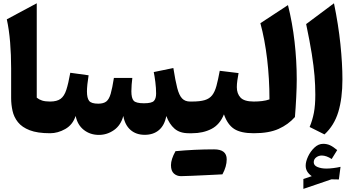

<svg xmlns="http://www.w3.org/2000/svg" viewBox="-20 -823 2199 1186"><path d="M207 -802.7V-219.7Q221.2 -208 240.2 -201.9Q259.3 -195.8 289.1 -195.8H289.6V0H289.1Q210.9 0 163.3 -18.6Q115.7 -37.1 90.8 -68.4Q65.9 -99.6 57.4 -138.4Q48.8 -177.2 48.8 -217.3V-401.4Q48.8 -483.9 42.5 -562Q36.1 -640.1 22 -703.6Z M874 9.8Q820.8 9.8 786.1 -20.5Q751.5 -50.8 741.7 -106.9Q726.6 -49.3 684.1 -19.5Q641.6 10.3 590.8 10.3Q537.1 10.3 497.8 -20.5Q458.5 -51.3 447.3 -106.9Q429.2 -52.2 383.3 -26.1Q337.4 0 289.6 0Q278.8 0 273.4 -8.1Q268.1 -16.1 268.1 -38.6V-157.2Q268.1 -179.7 273.4 -187.7Q278.8 -195.8 289.6 -195.8Q331.5 -195.8 354.2 -212.4Q377 -229 389.6 -267.8Q402.3 -306.6 414.1 -373.5L527.3 -357.9Q522.5 -328.6 519.8 -302.5Q517.1 -276.4 517.1 -258.8Q517.1 -217.3 530.5 -200Q543.9 -182.6 586.9 -182.6Q619.1 -182.6 636.5 -196Q653.8 -209.5 663.8 -244.1Q673.8 -278.8 683.6 -341.8H797.4Q794.9 -324.2 793.2 -300Q791.5 -275.9 791.5 -259.3Q791.5 -217.3 805.4 -201.2Q819.3 -185.1 869.1 -185.1Q917 -185.1 930.7 -199.5Q944.3 -213.9 944.3 -245.6Q944.3 -278.8 939.5 -316.9Q934.6 -355 929.7 -377.9L1050.8 -402.8Q1063 -325.2 1074.7 -279.8Q1086.4 -234.4 1104.7 -215.1Q1123 -195.8 1153.8 -195.8H1166.5V0H1145.5Q1090.8 0 1058.3 -28.1Q1025.9 -56.2 1007.3 -106.4Q996.6 -49.3 962.2 -19.8Q927.7 9.8 874 9.8Z M1064 110.8Q1183.1 99.6 1302.7 99.6Q1380.4 99.6 1380.4 161.1Q1380.4 205.6 1354 253.9Q1333 254.9 1307.4 256.3Q1281.7 257.8 1245.4 259.3Q1209 260.7 1166 262.9Q1123 265.1 1097.7 265.1Q1072.3 265.1 1054.2 249Q1036.1 232.9 1036.1 197Q1036.1 161.1 1064 110.8ZM1166.5 0Q1155.8 0 1150.4 -8.1Q1145 -16.1 1145 -38.6V-157.2Q1145 -179.7 1150.4 -187.7Q1155.8 -195.8 1166.5 -195.8Q1215.3 -195.8 1244.6 -204.6Q1273.9 -213.4 1290.5 -234.6Q1307.1 -255.9 1317.1 -292.7Q1327.1 -329.6 1337.4 -385.7L1453.6 -371.6Q1449.2 -347.7 1446 -325.4Q1442.9 -303.2 1442.9 -284.7Q1442.9 -244.6 1465.8 -220.2Q1488.8 -195.8 1547.4 -195.8H1547.9V0H1547.4Q1467.8 0 1426.5 -26.6Q1385.3 -53.2 1363.3 -116.7Q1337.9 -53.2 1286.1 -26.6Q1234.4 0 1166.5 0Z M1758.8 -791.5Q1786.1 -682.6 1799.6 -564.7Q1813 -446.8 1813 -332.5Q1813 -286.1 1809.8 -222.2Q1806.6 -158.2 1801.8 -100.1Q1760.7 -53.7 1701.2 -26.9Q1641.6 0 1547.9 0Q1537.1 0 1531.7 -8.1Q1526.4 -16.1 1526.4 -38.6V-157.2Q1526.4 -179.7 1531.7 -187.7Q1537.1 -195.8 1547.9 -195.8Q1573.7 -195.8 1598.6 -198.7Q1623.5 -201.7 1644.5 -209Q1644.5 -336.9 1630.1 -458.3Q1615.7 -579.6 1588.4 -679.7Z M1918 179.2Q1918 199.2 1941.4 208.7Q1964.8 218.3 1996.1 218.3Q2014.6 218.3 2038.6 215.3Q2062.5 212.4 2083.5 207.5L2073.2 285.6L2027.3 284.7L1854 343.8V282.7L1905.8 265.1Q1888.7 253.4 1878.4 237.3Q1868.2 221.2 1868.2 200.2Q1868.2 175.3 1882.8 143.8Q1897.5 112.3 1922.1 88.9Q1946.8 65.4 1976.1 65.4Q1999.5 65.4 2018.6 74.2Q2037.6 83 2063 104L2028.8 159.2Q1995.6 137.7 1967.8 137.7Q1948.2 137.7 1933.1 149.2Q1918 160.6 1918 179.2ZM2043 -802.7Q2070.3 -670.4 2082.8 -549.8Q2095.2 -429.2 2095.2 -333Q2095.2 -215.8 2069.8 -131.8Q2044.4 -47.9 1984.4 7.3L1892.6 -38.6Q1910.2 -80.6 1918.9 -126.2Q1927.7 -171.9 1927.7 -238.3Q1927.7 -294.4 1922.9 -354.2Q1918 -414.1 1905.8 -490.7Q1893.6 -567.4 1871.1 -674.3Z"/></svg>

Font: Pinar-DS4-FD ExtraBold
Style: Regular
Weight: 800
Designer: Amin Abedi
Version: Version 3.000